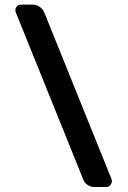

<svg xmlns="http://www.w3.org/2000/svg" viewBox="-20 -750 540 811"><path d="M167 -697.3 451.2 6.8Q455.1 18.6 448.2 29.3Q441.4 40 428.7 40H378.9Q363.3 40 350.1 31.2Q336.9 22.5 331.1 6.8L46.9 -697.3Q42 -709 48.8 -719.7Q55.7 -730.5 69.3 -730.5H119.1Q133.8 -730.5 147.5 -721.2Q161.1 -711.9 167 -697.3Z"/></svg>

Font: Rounded-L Mgen+ 1m bold
Style: Bold
Weight: 700
Designer: [Source Han Sans]
Ryoko NISHIZUKA  (kana & ideographs); Paul D. Hunt (Latin, Greek & Cyrillic); Wenlong ZHANG  (bopomofo
Version: Version 1.059.20150602